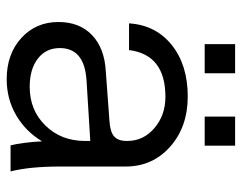

<svg xmlns="http://www.w3.org/2000/svg" viewBox="-92 -596 699 554"><g transform="rotate(90 257.0 -318.5)"><path d="M315.9 -647.9H399.9V-560.1H315.9ZM106.9 -647.9H190.9V-560.1H106.9ZM460 -143.1Q460 -55.2 474.1 0H398.9Q390.6 -33.2 387.2 -90.8Q358.9 -43.5 312 -16.1Q265.1 11.2 208 11.2Q135.7 11.2 89.4 -30.8Q43 -72.8 43 -138.2Q43 -199.2 81.1 -235.4Q119.1 -271.5 187 -274.9L327.1 -285.2Q359.4 -287.1 372.8 -298.6Q386.2 -310.1 386.2 -335V-336.9Q386.2 -383.3 349.1 -415Q312 -446.8 258.8 -446.8Q137.2 -446.8 124 -341.8H46.9Q51.8 -418.9 109.4 -465.1Q167 -511.2 257.8 -511.2Q345.7 -511.2 402.8 -460.4Q460 -409.7 460 -332ZM118.2 -142.1Q118.2 -102.1 148.7 -78.6Q179.2 -55.2 230 -55.2Q297.4 -55.2 341.8 -100.6Q386.2 -146 386.2 -214.8V-230L211.9 -219.2Q118.2 -213.4 118.2 -142.1Z"/></g></svg>

Font: Overused Grotesk
Style: Regular
Weight: 400
Version: Version 0.002